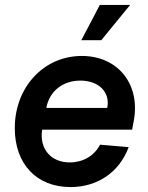

<svg xmlns="http://www.w3.org/2000/svg" viewBox="-20 -743 602 779"><path d="M266 16C376 16 465 -45 502 -146L386 -156C362 -110 316 -84 263 -84C186 -84 139 -140 151 -217H516L523 -254C550 -402 458 -516 312 -516C158 -516 40 -390 40 -223C40 -77 129 16 266 16ZM415 -305H168C180 -373 235 -416 306 -416C381 -416 428 -369 415 -305ZM310 -580H391L508 -723H385Z"/></svg>

Font: Uncut Sans Semibold Italic
Style: Regular
Weight: 600
Italic angle: -11°
Designer: Kasper Nordkvist
Foundry: UNCUT.wtf
Version: Version 1.304;Glyphs 3.2 (3246)